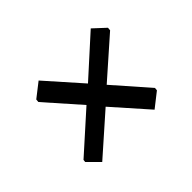

<svg xmlns="http://www.w3.org/2000/svg" viewBox="-78 -582 638 638"><g transform="rotate(-45 240.5 -263.5)"><path d="M387 -434 429 -395 428 -384 292 -264 398 -143 397 -133 346 -93 238 -215 100 -93 60 -133 61 -142 197 -264 91 -384 92 -395 142 -434 251 -311Z"/></g></svg>

Font: Alegreya Sans Medium
Style: Italic
Weight: 500
Italic angle: -7°
Designer: Juan Pablo del Peral
Foundry: Huerta Tipografica
Version: Version 2.007